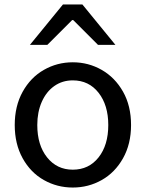

<svg xmlns="http://www.w3.org/2000/svg" viewBox="-20 -827 653 860"><path d="M46 -267Q46 -352 81.5 -416Q117 -480 176.5 -514Q236 -548 306 -548Q376 -548 435.5 -514Q495 -480 531 -416.5Q567 -353 567 -267Q567 -182 531 -118Q495 -54 435.5 -20.5Q376 13 306 13Q236 13 176.5 -20.5Q117 -54 81.5 -118Q46 -182 46 -267ZM465 -267Q465 -356 421.5 -411.5Q378 -467 306 -467Q259 -467 223 -441.5Q187 -416 167 -370.5Q147 -325 147 -267Q147 -177 191 -122Q235 -67 306 -67Q378 -67 421.5 -122Q465 -177 465 -267ZM262 -807H349L497 -626H419L308 -737H303L192 -626H114Z"/></svg>

Font: Nebula Sans Medium
Style: Regular
Weight: 500
Designer: Paul D. Hunt for Adobe (as Source Sans)
Foundry: Nebula Entertainment & Broadcasting LLC
Version: Version 1.010